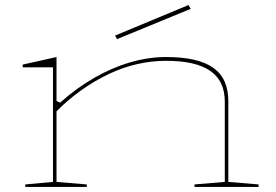

<svg xmlns="http://www.w3.org/2000/svg" viewBox="-20 -741 1095 761"><path d="M1005 -10V0H751V-10L871 -20V-338Q871 -420 813.5 -460Q756 -500 638 -500Q581 -500 524 -487Q467 -474 412 -448Q357 -422 304.5 -385Q252 -348 204 -300V-20L324 -10V0H80V-10L190 -20V-474H70V-485L204 -515V-341L218 -334Q283 -392 353.5 -432.5Q424 -473 496.5 -494Q569 -515 638 -515Q703 -515 750 -504Q797 -493 827 -471Q857 -449 871 -416Q885 -383 885 -338V-20ZM444 -586 436 -600 727 -721 736 -706Z"/></svg>

Font: Kalnia Expanded Thin
Style: Regular
Weight: 250
Width: 7
Designer: Frida Medrano
Foundry: Frida Medrano
Version: Version 1.105